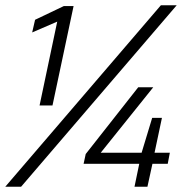

<svg xmlns="http://www.w3.org/2000/svg" viewBox="-34 -708 717 728"><path d="M116 -308 183 -626 88 -585 99 -633 208 -685H245L165 -308ZM-14 0 576 -688H636L46 0ZM476 0 494 -87H283L291 -124L490 -377H547L348 -129H503L543 -261H580L552 -129H610L602 -87H544L525 0Z"/></svg>

Font: Saira Thin Light
Style: Italic
Weight: 300
Italic angle: -12°
Version: Version 1.101